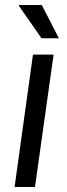

<svg xmlns="http://www.w3.org/2000/svg" viewBox="-20 -743 268 763"><path d="M38 0 111 -526H193L119 0ZM145 -591 55 -720 56 -723H146L214 -591Z"/></svg>

Font: Archivo Narrow
Style: Italic
Weight: 400
Italic angle: -8°
Designer: Hector Gatti
Foundry: Omnibus-Type
Version: Version 3.002